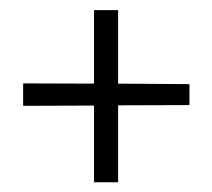

<svg xmlns="http://www.w3.org/2000/svg" viewBox="-20 -427 425 385"><path d="M26.4 -259.8 168.5 -259.3V-406.7H216.8V-259.3L359.9 -258.3V-216.3L216.8 -215.8V-61.5H168.5V-215.3L26.4 -214.8Z"/></svg>

Font: Parastoo Print
Style: Print
Weight: 400
Foundry: Saber Rastikerdar (saber.rastikerdar@gmail.com)
Version: Version 1.0.0-alpha5